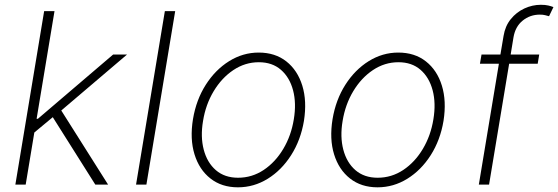

<svg xmlns="http://www.w3.org/2000/svg" viewBox="-20 -774 2340 805"><path d="M44.4 0 165.1 -727.3H208.5L133.5 -275.9H138.8L454.5 -545.5H512.8L236.9 -310.7L433.2 0H379.6L201.3 -282.7L123.9 -218.4L87.7 0Z M714.5 -727.3 593.8 0H550.4L671.2 -727.3Z M977.6 11.4Q909.4 11.4 862.4 -25.6Q815.3 -62.5 795.5 -127Q775.6 -191.4 789.1 -274.5Q802.6 -355.5 842.7 -418.5Q882.8 -481.5 940.7 -517.6Q998.6 -553.6 1064.6 -553.6Q1133.5 -553.6 1180.6 -516.5Q1227.6 -479.4 1247.5 -414.8Q1267.4 -350.1 1254.3 -267Q1240.8 -186.4 1200.6 -123.4Q1160.5 -60.4 1102.5 -24.5Q1044.4 11.4 977.6 11.4ZM978 -28.8Q1036.6 -28.8 1085.6 -61.4Q1134.6 -94.1 1167.8 -149.9Q1201 -205.6 1212 -274.5Q1223 -341.3 1208.8 -395.2Q1194.6 -449.2 1158 -481.2Q1121.4 -513.1 1065.3 -513.1Q1007.5 -513.1 958.3 -480.1Q909.1 -447.1 875.7 -391.3Q842.3 -335.6 831.3 -267Q820 -200.6 834.2 -146.5Q848.4 -92.3 885.1 -60.5Q921.9 -28.8 978 -28.8Z M1562.9 11.4Q1494.7 11.4 1447.6 -25.6Q1400.6 -62.5 1380.7 -127Q1360.8 -191.4 1374.3 -274.5Q1387.8 -355.5 1427.9 -418.5Q1468 -481.5 1525.9 -517.6Q1583.8 -553.6 1649.9 -553.6Q1718.8 -553.6 1765.8 -516.5Q1812.9 -479.4 1832.7 -414.8Q1852.6 -350.1 1839.5 -267Q1826 -186.4 1785.9 -123.4Q1745.7 -60.4 1687.7 -24.5Q1629.6 11.4 1562.9 11.4ZM1563.2 -28.8Q1621.8 -28.8 1670.8 -61.4Q1719.8 -94.1 1753 -149.9Q1786.2 -205.6 1797.2 -274.5Q1808.2 -341.3 1794 -395.2Q1779.8 -449.2 1743.3 -481.2Q1706.7 -513.1 1650.6 -513.1Q1592.7 -513.1 1543.5 -480.1Q1494.3 -447.1 1460.9 -391.3Q1427.6 -335.6 1416.5 -267Q1405.2 -200.6 1419.4 -146.5Q1433.6 -92.3 1470.3 -60.5Q1507.1 -28.8 1563.2 -28.8Z M2240.8 -545.5 2234.4 -506.7H2114.7L2030.5 0H1987.6L2071.7 -506.7H1992.2L1998.9 -545.5H2078.1L2091.3 -623.6Q2098 -664.8 2121.6 -693.9Q2145.2 -723 2178.6 -738.5Q2212 -753.9 2247.5 -753.9Q2266.3 -753.9 2278.9 -750.9Q2291.5 -747.9 2300.4 -744.3L2282 -706Q2274.1 -708.1 2265.3 -710.4Q2256.4 -712.7 2243.3 -712.7Q2202.4 -712.7 2171.3 -687.5Q2140.3 -662.3 2132.8 -616.8L2121.1 -545.5Z"/></svg>

Font: Inter UI Extra Light
Style: Italic
Weight: 200
Italic angle: -9.39999°
Designer: Rasmus Andersson
Foundry: rsms
Version: 3.2;8d6f07862